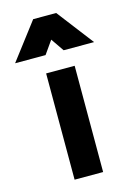

<svg xmlns="http://www.w3.org/2000/svg" viewBox="-172 -812 602 871"><g transform="rotate(-15 128.5 -376.0)"><path d="M67 0H201V-499H67ZM-57 -580H86L129 -641L171 -580H314L182 -752H74Z"/></g></svg>

Font: TitilliumText22L
Style: 999 wt
Weight: 900
Designer: Campivisivi
Foundry: Campivisivi
Version: 1.000